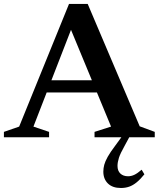

<svg xmlns="http://www.w3.org/2000/svg" viewBox="-27 -702 812 982"><path d="M180.5 -229V-291.5H522V-229ZM687.5 -56 764.5 -27.5V0H456.5V-27.5L541 -54.5L323.5 -580H348L144 -54.5L224 -27.5V0H-7V-27.5L71 -54.5L326 -682H421.5ZM610 44.5Q588.5 82.5 581.2 105.2Q574 128 574 146.5Q574 172 588.8 185.8Q603.5 199.5 628 199.5Q644 199.5 659.8 192.2Q675.5 185 697.5 166L711.5 189.5Q691 215 672 230.5Q653 246 633.5 252.8Q614 259.5 591.5 259.5Q548.5 259.5 525 236.5Q501.5 213.5 501.5 176Q501.5 158.5 506.2 140.8Q511 123 524 99.8Q537 76.5 562 43.5L612 -25H647.5Z"/></svg>

Font: Newsreader 16pt 16pt SemiBold
Style: Regular
Weight: 600
Version: Version 1.003